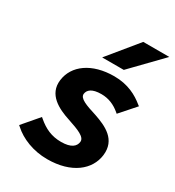

<svg xmlns="http://www.w3.org/2000/svg" viewBox="-177 -823 854 938"><g transform="rotate(30 250.5 -353.5)"><path d="M233 12C371 12 451 -56 462 -142C474 -236 397 -270 330 -293C269 -312 226 -327 229 -354C232 -377 252 -396 305 -396C346 -396 380 -381 410 -356L417 -350L493 -436L485 -442C447 -473 394 -503 316 -503C190 -503 107 -442 96 -354C85 -268 162 -230 230 -208C290 -188 336 -171 332 -142C329 -116 307 -95 250 -95C196 -95 156 -114 116 -148L109 -154L32 -64L39 -58C84 -17 154 12 233 12ZM218 -553H340L501 -719H354Z"/></g></svg>

Font: Falling Sky
Style: SeBdObl
Weight: 600
Designer: Paul D. Hunt
Foundry: Adobe Systems Incorporated
Version: Version 1.02